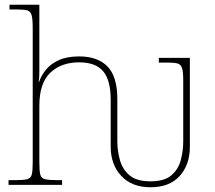

<svg xmlns="http://www.w3.org/2000/svg" viewBox="-20 -780 909 810"><path d="M615 10Q536 10 491.5 -38Q447 -86 447 -161V-360Q447 -441 415.5 -479Q384 -517 314 -517Q238 -517 192 -473Q146 -429 146 -334V-94Q146 -59 150 -43.5Q154 -28 170 -24Q186 -20 220 -20H242V0H16V-20H45Q79 -20 94.5 -24Q110 -28 114 -43.5Q118 -59 118 -94V-662Q118 -699 113.5 -715.5Q109 -732 95.5 -736Q82 -740 54 -740H20V-760H146V-482Q146 -469 145.5 -456.5Q145 -444 143 -435H145Q154 -461 173.5 -485.5Q193 -510 227.5 -526Q262 -542 314 -542Q392 -542 433.5 -499.5Q475 -457 475 -362V-185Q475 -144 486 -104.5Q497 -65 527 -40Q557 -15 615 -15Q673 -15 702.5 -40Q732 -65 742.5 -104Q753 -143 753 -184V-442Q753 -477 748 -492.5Q743 -508 729.5 -512Q716 -516 692 -516H650V-536H781V-161Q781 -85 738 -37.5Q695 10 615 10Z"/></svg>

Font: Noto Serif Thin
Style: Regular
Weight: 100
Designer: Monotype Design Team
Foundry: Monotype Imaging Inc.
Version: Version 2.015